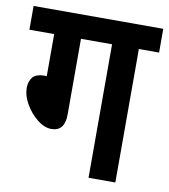

<svg xmlns="http://www.w3.org/2000/svg" viewBox="-73 -685 660 748"><g transform="rotate(10 256.5 -311.0)"><path d="M204 -528V-229Q204 -162 151 -162Q123 -162 95 -184.5Q67 -207 48 -239.5Q29 -272 29 -303Q29 -329 42.5 -345.5Q56 -362 92 -362L98 -361V-528H0V-622H513V-528H433V0H327V-528Z"/></g></svg>

Font: Noto Sans Condensed SemiBold
Style: Italic
Weight: 600
Width: 3
Italic angle: -12°
Designer: Monotype Design Team
Foundry: Monotype Imaging Inc.
Version: Version 2.013; ttfautohint (v1.8.4.7-5d5b)